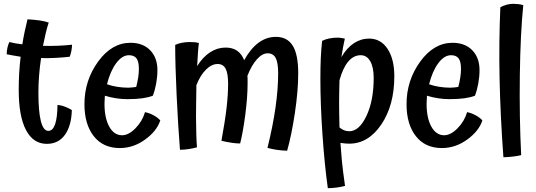

<svg xmlns="http://www.w3.org/2000/svg" viewBox="-20 -762 2807 1005"><path d="M281 -213Q301 -211 320.5 -203.5Q340 -196 356 -186Q354 -104 320 -56.5Q286 -9 225 -9Q154 -9 116 -81.5Q78 -154 78 -291Q78 -337 80.5 -380.5Q83 -424 88 -465Q64 -469 46.5 -472Q29 -475 15 -478Q15 -495 19 -512.5Q23 -530 29 -542Q44 -538 61 -535Q78 -532 97 -530Q102 -563 109 -596Q116 -629 124 -661Q159 -659 187 -655Q215 -651 235 -644Q227 -620 219.5 -589Q212 -558 205 -522Q244 -521 282.5 -522.5Q321 -524 357 -528Q357 -514 354 -497.5Q351 -481 345 -465Q309 -461 270.5 -459Q232 -457 195 -458Q188 -412 184.5 -366Q181 -320 181 -277Q181 -178 194 -127.5Q207 -77 233 -77Q256 -77 268 -110.5Q280 -144 281 -213Z M540 -321Q565 -312 594 -307.5Q623 -303 652 -303Q661 -303 674 -304.5Q687 -306 693 -307Q700 -334 703.5 -357.5Q707 -381 707 -401Q707 -440 694.5 -456.5Q682 -473 655 -473Q619 -473 588 -431Q557 -389 540 -321ZM739 -175Q760 -171 782 -159.5Q804 -148 819 -132Q801 -76 739.5 -31.5Q678 13 607 13Q520 13 471 -49Q422 -111 422 -217Q422 -341 493.5 -439.5Q565 -538 663 -538Q728 -538 766 -499Q804 -460 804 -395Q804 -361 797.5 -325Q791 -289 780 -261Q757 -252 724.5 -247.5Q692 -243 646 -243Q618 -243 588 -247.5Q558 -252 529 -261Q528 -241 527.5 -233Q527 -225 527 -218Q527 -144 552 -99Q577 -54 619 -54Q653 -54 689 -90.5Q725 -127 739 -175Z M1541 -378Q1541 -287 1523.5 -170.5Q1506 -54 1483 27Q1453 26 1427 22Q1401 18 1380 12Q1408 -100 1422 -198.5Q1436 -297 1436 -379Q1436 -434 1423 -458.5Q1410 -483 1381 -483Q1353 -483 1325 -452Q1297 -421 1275 -365Q1276 -359 1276 -351Q1276 -343 1276 -326Q1276 -254 1264 -162Q1252 -70 1237 -11Q1218 -11 1193.5 -14.5Q1169 -18 1139 -25Q1158 -128 1166 -198Q1174 -268 1174 -323Q1174 -378 1161 -402.5Q1148 -427 1119 -427Q1088 -427 1058 -397.5Q1028 -368 1008 -316Q1007 -241 1006.5 -208.5Q1006 -176 1006 -151Q1006 -105 1007.5 -59.5Q1009 -14 1011 9Q995 14 969.5 18Q944 22 922 22Q912 -104 904.5 -263.5Q897 -423 897 -527Q911 -534 931.5 -538Q952 -542 973 -542Q987 -542 998 -541Q1009 -540 1021 -537Q1018 -514 1016 -483.5Q1014 -453 1012 -416Q1042 -464 1080 -488.5Q1118 -513 1161 -513Q1197 -513 1221 -496.5Q1245 -480 1258 -447Q1292 -508 1333.5 -538.5Q1375 -569 1424 -569Q1484 -569 1512.5 -522.5Q1541 -476 1541 -378Z M1757 -95Q1769 -85 1781.5 -80Q1794 -75 1808 -75Q1860 -75 1898 -155Q1936 -235 1936 -354Q1936 -410 1918 -441.5Q1900 -473 1868 -473Q1831 -473 1803 -440Q1775 -407 1757 -342Q1756 -297 1755.5 -271.5Q1755 -246 1755 -223Q1755 -197 1755.5 -168Q1756 -139 1757 -95ZM1762 -14Q1765 32 1769.5 79.5Q1774 127 1786 211Q1769 216 1743.5 219.5Q1718 223 1696 223Q1679 103 1668 -56.5Q1657 -216 1657 -349Q1657 -408 1659 -455Q1661 -502 1666 -548Q1681 -556 1702.5 -560.5Q1724 -565 1747 -565Q1755 -565 1762 -564Q1769 -563 1785 -560Q1780 -538 1775.5 -513.5Q1771 -489 1767 -463Q1795 -511 1832 -535.5Q1869 -560 1912 -560Q1973 -560 2008.5 -506.5Q2044 -453 2044 -363Q2044 -211 1976 -110.5Q1908 -10 1808 -10Q1798 -10 1787 -11Q1776 -12 1762 -14Z M2226 -321Q2251 -312 2280 -307.5Q2309 -303 2338 -303Q2347 -303 2360 -304.5Q2373 -306 2379 -307Q2386 -334 2389.5 -357.5Q2393 -381 2393 -401Q2393 -440 2380.5 -456.5Q2368 -473 2341 -473Q2305 -473 2274 -431Q2243 -389 2226 -321ZM2425 -175Q2446 -171 2468 -159.5Q2490 -148 2505 -132Q2487 -76 2425.5 -31.5Q2364 13 2293 13Q2206 13 2157 -49Q2108 -111 2108 -217Q2108 -341 2179.5 -439.5Q2251 -538 2349 -538Q2414 -538 2452 -499Q2490 -460 2490 -395Q2490 -361 2483.5 -325Q2477 -289 2466 -261Q2443 -252 2410.5 -247.5Q2378 -243 2332 -243Q2304 -243 2274 -247.5Q2244 -252 2215 -261Q2214 -241 2213.5 -233Q2213 -225 2213 -218Q2213 -144 2238 -99Q2263 -54 2305 -54Q2339 -54 2375 -90.5Q2411 -127 2425 -175Z M2708 50Q2694 54 2665 57.5Q2636 61 2615 61Q2599 -157 2595 -349Q2591 -541 2599 -724Q2613 -732 2631 -737Q2649 -742 2666 -742Q2680 -742 2693 -740.5Q2706 -739 2719 -735Q2704 -588 2701 -368Q2698 -148 2708 50Z"/></svg>

Font: Atma Medium
Style: Regular
Weight: 500
Designer: Gregori Vincens, Jeremie Hornus, Riccardo Olocco, Yoann Minet.
Foundry: black foundry
Version: Version 1.101;PS 1.100;hotconv 1.0.86;makeotf.lib2.5.63406